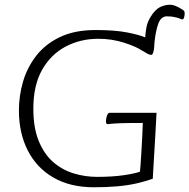

<svg xmlns="http://www.w3.org/2000/svg" viewBox="-20 -779 801 812"><path d="M377 13Q277 13 206 -28Q135 -69 97.5 -142.5Q60 -216 60 -312Q60 -374 77.5 -434Q95 -494 133.5 -543.5Q172 -593 234 -622.5Q296 -652 384 -652Q465 -652 516.5 -642Q568 -632 594 -621Q595 -638 599 -661.5Q603 -685 616 -706Q635 -738 656 -748.5Q677 -759 700 -759Q709 -759 722.5 -754Q736 -749 755 -736Q759 -733 760 -730Q761 -727 761 -722Q761 -713 758.5 -705Q756 -697 751 -697Q747 -697 741 -700Q735 -703 730 -704Q714 -708 704.5 -709Q695 -710 686 -710Q661 -710 649.5 -679Q638 -648 633 -596Q633 -590 632 -578.5Q631 -567 628 -557Q625 -547 619 -547Q613 -547 605 -551Q597 -555 581 -565Q556 -582 504.5 -598.5Q453 -615 396 -615Q320 -615 257.5 -582Q195 -549 158 -483.5Q121 -418 121 -319Q121 -239 143.5 -183.5Q166 -128 204 -94.5Q242 -61 290.5 -46Q339 -31 391 -31Q455 -31 503 -38Q551 -45 572 -53Q573 -60 574.5 -83Q576 -106 578 -137Q580 -168 581.5 -200.5Q583 -233 584 -259Q524 -259 493 -258Q462 -257 450.5 -255.5Q439 -254 436 -254Q432 -254 430 -257Q428 -260 428 -264Q428 -278 432.5 -290Q437 -302 443 -302H642Q640 -256 637 -209.5Q634 -163 631.5 -116.5Q629 -70 626 -23Q595 -12 558 -3.5Q521 5 476 9Q431 13 377 13Z"/></svg>

Font: Briem Hand Thin
Style: Regular
Weight: 100
Designer: Gunnlaugur SE Briem, Eben Sorkin
Foundry: Sorkin Type Co.
Version: Version 1.003